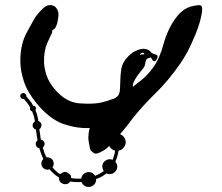

<svg xmlns="http://www.w3.org/2000/svg" viewBox="-20 -739 880 760"><path d="M775.4 -716.8Q775.4 -716.8 775.4 -716.8Q780.3 -713.9 780.3 -701.2Q780.3 -689.5 775.4 -669.9Q766.6 -629.9 745.1 -583Q734.4 -557.6 721.7 -533.2Q708 -508.8 694.3 -488.3Q644.5 -417 594.7 -369.1Q544.9 -320.3 506.8 -272.5Q498 -260.7 484.4 -243.2Q470.7 -225.6 455.1 -208Q464.8 -204.1 470.7 -196.3Q476.6 -188.5 477.5 -178.7Q478.5 -165 469.7 -155.3Q461.9 -144.5 449.2 -142.6Q447.3 -130.9 444.3 -120.1Q441.4 -109.4 436.5 -98.6Q443.4 -91.8 444.3 -81.1Q444.3 -71.3 439.5 -63.5Q432.6 -53.7 421.9 -50.8Q411.1 -47.9 401.4 -52.7Q392.6 -45.9 382.8 -40Q372.1 -34.2 360.4 -30.3Q361.3 -20.5 355.5 -11.7Q348.6 -2.9 338.9 0Q334 1 330.1 1Q323.2 1 317.4 -2Q306.6 -7.8 302.7 -18.6Q291 -17.6 279.3 -18.6Q268.6 -18.6 257.8 -20.5Q254.9 -15.6 250 -12.7Q245.1 -9.8 238.3 -9.8Q231.4 -9.8 226.6 -12.7Q220.7 -15.6 216.8 -20.5Q214.8 -24.4 213.9 -28.3Q212.9 -33.2 212.9 -37.1Q210.9 -38.1 208 -40Q205.1 -42 202.1 -43.9Q194.3 -49.8 188.5 -55.7Q181.6 -61.5 175.8 -69.3Q175.8 -68.4 175.8 -68.4Q174.8 -68.4 174.8 -68.4Q165 -65.4 156.2 -70.3Q147.5 -75.2 144.5 -85Q142.6 -91.8 144.5 -98.6Q146.5 -104.5 151.4 -109.4Q146.5 -120.1 142.6 -130.9Q138.7 -141.6 135.7 -152.3Q130.9 -153.3 127 -156.2Q123 -159.2 122.1 -165Q120.1 -169.9 122.1 -174.8Q124 -180.7 128.9 -183.6Q126 -195.3 125 -206.1Q123 -216.8 122.1 -226.6Q117.2 -227.5 114.3 -230.5Q111.3 -233.4 109.4 -238.3Q108.4 -244.1 110.4 -250Q113.3 -254.9 118.2 -257.8Q117.2 -261.7 117.2 -263.7Q117.2 -266.6 116.2 -268.6Q115.2 -276.4 112.3 -284.2Q110.4 -291 107.4 -297.9Q104.5 -298.8 102.5 -300.8Q99.6 -302.7 98.6 -305.7Q98.6 -307.6 98.6 -309.6Q98.6 -311.5 99.6 -313.5Q92.8 -325.2 85.9 -334Q79.1 -342.8 74.2 -347.7Q69.3 -346.7 66.4 -348.6Q62.5 -351.6 60.5 -355.5Q59.6 -360.4 61.5 -365.2Q64.5 -369.1 69.3 -370.1Q74.2 -372.1 78.1 -369.1Q82 -367.2 84 -362.3Q84 -361.3 84 -359.4Q84 -358.4 84 -357.4Q88.9 -351.6 96.7 -342.8Q104.5 -334 111.3 -320.3Q115.2 -320.3 118.2 -318.4Q121.1 -316.4 122.1 -312.5Q122.1 -309.6 122.1 -307.6Q121.1 -304.7 120.1 -302.7Q123 -295.9 126 -288.1Q127.9 -280.3 129.9 -271.5Q129.9 -268.6 130.9 -266.6Q130.9 -263.7 131.8 -259.8Q135.7 -258.8 138.7 -255.9Q142.6 -252.9 143.6 -248Q145.5 -242.2 142.6 -236.3Q140.6 -230.5 135.7 -227.5Q136.7 -218.8 138.7 -208Q139.6 -197.3 141.6 -186.5Q146.5 -185.5 150.4 -182.6Q154.3 -178.7 156.2 -173.8Q157.2 -168.9 155.3 -163.1Q153.3 -158.2 149.4 -155.3Q152.3 -145.5 155.3 -135.7Q159.2 -125 164.1 -116.2Q172.9 -117.2 180.7 -112.3Q189.5 -107.4 191.4 -98.6Q193.4 -92.8 192.4 -86.9Q191.4 -81.1 187.5 -77.1Q192.4 -70.3 198.2 -65.4Q204.1 -59.6 210 -54.7Q211.9 -53.7 214.8 -51.8Q216.8 -50.8 218.8 -49.8Q220.7 -51.8 223.6 -53.7Q226.6 -55.7 229.5 -56.6Q235.4 -59.6 242.2 -57.6Q248 -55.7 252.9 -51.8Q258.8 -47.9 260.7 -43Q261.7 -38.1 261.7 -34.2Q271.5 -32.2 281.2 -32.2Q291 -31.2 301.8 -32.2Q302.7 -41 308.6 -47.9Q314.5 -54.7 323.2 -56.6Q333 -59.6 341.8 -55.7Q351.6 -51.8 356.4 -43Q366.2 -46.9 375 -51.8Q383.8 -56.6 390.6 -61.5Q385.7 -69.3 384.8 -79.1Q384.8 -87.9 389.6 -95.7Q396.5 -104.5 406.2 -107.4Q416 -110.4 425.8 -106.4Q428.7 -115.2 431.6 -124Q434.6 -132.8 435.5 -142.6Q427.7 -144.5 421.9 -149.4Q416 -154.3 412.1 -161.1Q406.2 -155.3 400.4 -150.4Q394.5 -145.5 388.7 -142.6Q360.4 -126 351.6 -132.8Q342.8 -139.6 338.9 -143.6Q336.9 -146.5 332 -172.9Q326.2 -198.2 335 -232.4Q287.1 -229.5 231.4 -248Q175.8 -267.6 124 -331.1Q88.9 -374 75.2 -415Q61.5 -456.1 60.5 -492.2Q60.5 -496.1 60.5 -499Q60.5 -563.5 85.9 -610.4Q112.3 -659.2 121.1 -672.9Q129.9 -685.5 145.5 -701.2Q161.1 -716.8 170.9 -717.8Q173.8 -718.8 177.7 -718.8Q179.7 -718.8 182.6 -718.8Q189.5 -717.8 196.3 -713.9Q204.1 -708 209 -696.3Q212.9 -685.5 210.9 -671.9Q208 -648.4 203.1 -637.7Q199.2 -627 194.3 -624Q190.4 -621.1 187.5 -619.1Q185.5 -617.2 186.5 -614.3Q187.5 -610.4 185.5 -607.4Q184.6 -604.5 182.6 -602.5Q181.6 -600.6 167 -568.4Q153.3 -537.1 154.3 -492.2Q155.3 -467.8 164.1 -441.4Q172.9 -415 193.4 -389.6Q238.3 -335 292 -330.1Q345.7 -326.2 375 -332Q378.9 -333 387.7 -335Q395.5 -336.9 405.3 -339.8Q412.1 -341.8 418.9 -344.7Q425.8 -346.7 430.7 -348.6Q438.5 -351.6 444.3 -357.4Q450.2 -362.3 452.1 -370.1Q452.1 -370.1 452.1 -370.1Q452.1 -370.1 452.1 -370.1Q455.1 -378.9 455.1 -389.6Q456.1 -401.4 456.1 -414.1Q456.1 -438.5 460 -465.8Q464.8 -493.2 487.3 -515.6Q502 -531.2 518.6 -538.1Q535.2 -545.9 547.9 -545.9Q564.5 -544.9 573.2 -537.1Q582 -528.3 582 -528.3Q582 -528.3 595.7 -523.4Q609.4 -519.5 600.6 -504.9Q591.8 -490.2 584 -501Q577.1 -511.7 577.1 -511.7Q577.1 -511.7 567.4 -508.8Q558.6 -505.9 556.6 -496.1Q554.7 -486.3 552.7 -478.5Q549.8 -470.7 538.1 -458Q533.2 -452.1 523.4 -438.5Q514.6 -425.8 510.7 -417Q504.9 -405.3 505.9 -400.4Q505.9 -395.5 505.9 -395.5Q505.9 -395.5 536.1 -418.9Q565.4 -442.4 586.9 -472.7Q612.3 -507.8 627.9 -566.4Q644.5 -626 676.8 -668.9Q703.1 -704.1 735.4 -712.9Q768.6 -721.7 775.4 -716.8ZM543 -530.3Q543 -530.3 543 -530.3Q537.1 -528.3 535.2 -525.4Q533.2 -522.5 533.2 -522.5Q539.1 -523.4 551.8 -524.4Q551.8 -524.4 549.8 -528.3Q547.9 -531.2 543 -530.3Z"/></svg>

Font: No Time for a New Roman
Style: XXL
Weight: 400
Monospace: yes
Designer: Arthur Shnapir
Foundry: Arthur Shnapir
Version: Version_01